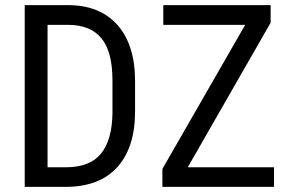

<svg xmlns="http://www.w3.org/2000/svg" viewBox="-20 -731 1133 751"><path d="M76.7 0V-710.9H246.1Q370.6 -710.9 439.5 -633.1Q508.3 -555.2 508.3 -414.1V-294.9Q508.3 -153.8 438.5 -76.9Q368.7 0 235.8 0ZM166 -633.8V-76.7H237.8Q332 -76.7 375.5 -130.6Q418.9 -184.6 419.9 -290.5V-416.5Q419.9 -528.8 376.7 -581.3Q333.5 -633.8 246.1 -633.8ZM714.4 -76.7H1051.8V0H615.2V-70.3L939 -633.8H618.7V-710.9H1038.6V-642.1Z"/></svg>

Font: Roboto Condensed
Style: Regular
Weight: 400
Designer: Google
Version: Version 2.001047; 2015